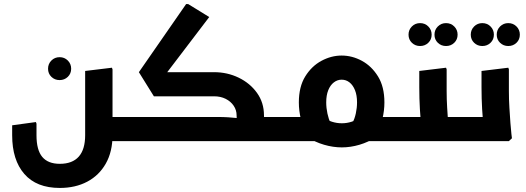

<svg xmlns="http://www.w3.org/2000/svg" viewBox="-20 -696 2595 947"><path d="M274 -301Q250 -301 233.5 -317Q217 -333 217 -357Q217 -381 233.5 -397.5Q250 -414 274 -414Q298 -414 314.5 -397.5Q331 -381 331 -357Q331 -333 314.5 -317Q298 -301 274 -301Z M494 0V-119H621V0ZM621 0V-119Q633 -119 637 -103Q641 -87 641 -60Q641 -35 637 -17.5Q633 0 621 0ZM275 231Q160 231 100 162Q40 93 40 -29H160Q160 44 188.5 78Q217 112 275 112Q337 112 368.5 76.5Q400 41 400 -29H535Q535 52 502 110.5Q469 169 410.5 200Q352 231 275 231ZM40 -29V-78L157 -94L160 -86V-29ZM400 -29V-346L532 -362L535 -354V-29Z M1253 0V-119H1368V0ZM1368 0V-119Q1380 -119 1384 -103Q1388 -87 1388 -60Q1388 -35 1384 -17.5Q1380 0 1368 0ZM776 -302 665 -340 898 -676H908L1012 -612ZM621 0V-119H1056Q1081 -119 1105.5 -117.5Q1130 -116 1146 -114Q1162 -112 1162 -112V0ZM739 -221 665 -340H1036V-221ZM1147 -127Q1147 -153 1132.5 -174.5Q1118 -196 1093 -208.5Q1068 -221 1036 -221H838V-232L852 -340H1036Q1101 -340 1157 -313Q1213 -286 1247.5 -238Q1282 -190 1282 -127ZM1159 0Q1154 -34 1150.5 -67.5Q1147 -101 1147 -127H1282Q1282 -99 1285.5 -68Q1289 -37 1293 -14L1278 0ZM621 0Q610 0 605.5 -17.5Q601 -35 601 -61Q601 -87 605.5 -103Q610 -119 621 -119Z M1491 -35Q1474 -67 1464 -108.5Q1454 -150 1454 -191Q1454 -268 1485.5 -319Q1517 -370 1565.5 -396Q1614 -422 1665 -422Q1717 -422 1765 -396Q1813 -370 1844.5 -319Q1876 -268 1876 -191Q1876 -150 1866 -109Q1856 -68 1838 -35L1719 -92Q1729 -109 1735 -136.5Q1741 -164 1741 -191Q1741 -226 1731 -251Q1721 -276 1704 -289.5Q1687 -303 1665 -303Q1644 -303 1626.5 -289.5Q1609 -276 1599 -251Q1589 -226 1589 -191Q1589 -164 1595 -136Q1601 -108 1610 -91ZM1368 0 1369 -119H1565L1564 0ZM1666 31Q1623 31 1578.5 18Q1534 5 1493 -21L1565 -121Q1594 -103 1617.5 -95.5Q1641 -88 1666 -88Q1691 -88 1714 -95.5Q1737 -103 1766 -121L1838 -21Q1797 5 1753 18Q1709 31 1666 31ZM1780 0 1781 -119H1962V0ZM1368 0Q1357 0 1352.5 -17.5Q1348 -35 1348 -61Q1348 -87 1352.5 -103Q1357 -119 1368 -119ZM1962 0V-119Q1974 -119 1978 -103Q1982 -87 1982 -60Q1982 -35 1978 -17.5Q1974 0 1962 0Z M2052 -469Q2028 -469 2011.5 -485Q1995 -501 1995 -525Q1995 -549 2011.5 -565.5Q2028 -582 2052 -582Q2076 -582 2092.5 -565.5Q2109 -549 2109 -525Q2109 -501 2092.5 -485Q2076 -469 2052 -469ZM2180 -469Q2156 -469 2139.5 -485Q2123 -501 2123 -525Q2123 -549 2139.5 -565.5Q2156 -582 2180 -582Q2204 -582 2220.5 -565.5Q2237 -549 2237 -525Q2237 -501 2220.5 -485Q2204 -469 2180 -469Z M2142 0V-119H2269V0ZM2269 0V-119Q2281 -119 2285 -103Q2289 -87 2289 -60Q2289 -35 2285 -17.5Q2281 0 2269 0ZM2057 0 2060 -42Q2060 -42 2057 -74.5Q2054 -107 2051 -158Q2048 -209 2048 -265V-346L2180 -362L2183 -354V-247Q2183 -206 2185.5 -165Q2188 -124 2190.5 -89.5Q2193 -55 2195.5 -34.5Q2198 -14 2198 -14L2183 0ZM1962 0V-119H2068V0ZM1962 0Q1951 0 1946.5 -17.5Q1942 -35 1942 -61Q1942 -87 1946.5 -103Q1951 -119 1962 -119Z M2359 -469Q2335 -469 2318.5 -485Q2302 -501 2302 -525Q2302 -549 2318.5 -565.5Q2335 -582 2359 -582Q2383 -582 2399.5 -565.5Q2416 -549 2416 -525Q2416 -501 2399.5 -485Q2383 -469 2359 -469ZM2487 -469Q2463 -469 2446.5 -485Q2430 -501 2430 -525Q2430 -549 2446.5 -565.5Q2463 -582 2487 -582Q2511 -582 2527.5 -565.5Q2544 -549 2544 -525Q2544 -501 2527.5 -485Q2511 -469 2487 -469Z M2364 0 2367 -42Q2367 -42 2364 -74.5Q2361 -107 2358 -158Q2355 -209 2355 -265V-346L2487 -362L2490 -354V-247Q2490 -206 2492.5 -165Q2495 -124 2497.5 -89.5Q2500 -55 2502.5 -34.5Q2505 -14 2505 -14L2490 0ZM2269 0V-119H2375V0ZM2269 0Q2258 0 2253.5 -17.5Q2249 -35 2249 -61Q2249 -87 2253.5 -103Q2258 -119 2269 -119Z"/></svg>

Font: Fustat ExtraBold
Style: Regular
Weight: 800
Designer: Mohamed Gaber, Khaled Hosny, Laura Garcia Mut
Foundry: Kief Type Foundry, Alif Type Foundry, Hard Type Foundry
Version: Version 1.007